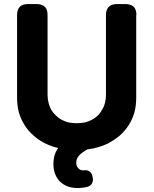

<svg xmlns="http://www.w3.org/2000/svg" viewBox="-20 -740 769 960"><path d="M368.2 200.2Q321.3 200.2 289.1 175.8Q257.8 151.4 249 106.4Q247.1 92.8 247.1 79.1Q247.1 63.5 250 47.9Q255.9 18.6 275.4 -6.8Q293.9 -31.2 325.2 -44.9Q350.6 -35.2 437.5 -3.9Q404.3 11.7 382.8 30.3Q361.3 47.9 361.3 73.2Q361.3 90.8 370.1 99.6Q381.8 114.3 402.3 111.3Q416 109.4 427.2 117.2Q438.5 125 441.4 138.7Q441.4 138.7 444.3 152.3Q446.3 166 439.5 177.7Q432.6 189.5 418.9 193.4Q395.5 200.2 368.2 200.2ZM661.1 -252Q661.1 -212.9 652.3 -178.7Q642.6 -144.5 624 -115.2Q605.5 -85.9 579.1 -62.5Q552.7 -40 519.5 -22.5Q486.3 -6.8 447.3 2Q408.2 9.8 363.3 9.8Q319.3 9.8 280.3 2Q240.2 -5.9 207 -22.5Q172.9 -39.1 147.5 -62.5Q121.1 -85 102.5 -115.2Q84 -144.5 74.2 -178.7Q65.4 -212.9 65.4 -252Q65.4 -389.6 65.4 -665Q65.4 -692.4 79.1 -706.1Q92.8 -719.7 120.1 -719.7Q133.8 -719.7 163.1 -719.7Q189.5 -719.7 204.1 -706.1Q217.8 -692.4 217.8 -665Q217.8 -532.2 217.8 -265.6Q217.8 -245.1 222.7 -226.6Q226.6 -209 235.4 -192.4Q245.1 -175.8 257.8 -164.1Q270.5 -151.4 287.1 -141.6Q303.7 -132.8 322.3 -127.9Q341.8 -124 363.3 -124Q385.7 -124 405.3 -127.9Q423.8 -132.8 440.4 -141.6Q457 -150.4 469.7 -163.1Q482.4 -175.8 491.2 -192.4Q501 -208 504.9 -226.6Q509.8 -245.1 509.8 -265.6Q509.8 -398.4 509.8 -665Q509.8 -691.4 523.4 -705.1Q537.1 -719.7 564.5 -719.7Q578.1 -719.7 607.4 -719.7Q633.8 -719.7 648.4 -706.1Q662.1 -692.4 662.1 -665Q662.1 -665 661.1 -665Q661.1 -561.5 661.1 -459Q661.1 -355.5 661.1 -252Z"/></svg>

Font: DeepSea
Style: Bold
Weight: 700
Designer: Stem
Version: Version 3.019;git-0a5106e0b